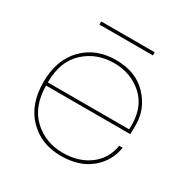

<svg xmlns="http://www.w3.org/2000/svg" viewBox="-156 -816 941 961"><g transform="rotate(30 314.0 -335.0)"><path d="M80 -279H550Q557 -401 488.5 -465Q420 -529 320 -529Q220 -529 150 -465Q80 -401 80 -279ZM568 -183Q554 -98 488.5 -45.5Q423 7 320 7Q205 7 132.5 -67.5Q60 -142 60 -270Q60 -398 132.5 -472.5Q205 -547 320 -547Q436 -547 502 -477Q568 -407 568 -315Q568 -279 567 -261H80Q82 -139 151.5 -75Q221 -11 320 -11Q411 -11 473 -57Q535 -103 548 -183ZM159 -659V-677H468V-659Z"/></g></svg>

Font: Poppins Thin
Style: Regular
Weight: 250
Designer: Ninad Kale (Devanagari), Jonny Pinhorn (Latin)
Foundry: Indian Type Foundry
Version: Version 3.200;PS 1.000;hotconv 16.6.54;makeotf.lib2.5.65590